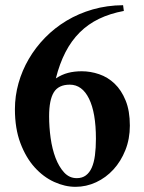

<svg xmlns="http://www.w3.org/2000/svg" viewBox="-20 -704 553 735"><path d="M477.1 -223.1Q477.1 -279.8 460.9 -319.3Q444.8 -358.9 418.7 -383.8Q392.6 -408.7 359.6 -419.9Q326.7 -431.2 293 -431.2Q264.2 -431.2 240.5 -425Q216.8 -418.9 193.8 -403.8Q208 -460.4 230.7 -504.4Q253.4 -548.3 285.4 -580.1Q317.4 -611.8 359.4 -632.1Q401.4 -652.3 454.1 -662.1L451.2 -684.1Q389.6 -683.6 335.2 -668Q280.8 -652.3 234.9 -624.8Q189 -597.2 152.3 -559.6Q115.7 -522 90.1 -478Q64.5 -434.1 50.8 -385.3Q37.1 -336.4 37.1 -286.1Q37.1 -211.9 58.1 -156.2Q79.1 -100.6 112.5 -63.5Q146 -26.4 187.3 -7.6Q228.5 11.2 269 11.2Q310.1 11.2 347.9 -6.3Q385.7 -23.9 414.3 -55.2Q442.9 -86.4 460 -129.4Q477.1 -172.4 477.1 -223.1ZM347.2 -172.9Q347.2 -137.7 343.5 -109.6Q339.8 -81.5 331.3 -62.3Q322.8 -43 308.6 -32.5Q294.4 -22 273.9 -22Q245.6 -22 225.6 -43.7Q205.6 -65.4 192.6 -99.6Q179.7 -133.8 173.8 -175.8Q168 -217.8 168 -258.8Q168 -321.3 186 -350.6Q204.1 -379.9 247.1 -379.9Q294.4 -379.9 320.8 -326.2Q347.2 -272.5 347.2 -172.9Z"/></svg>

Font: Galatia SIL
Style: Bold
Weight: 700
Designer: Development by SIL's NRSI team
Version: Version 2.1